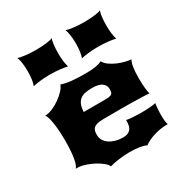

<svg xmlns="http://www.w3.org/2000/svg" viewBox="-177 -915 1021 1062"><g transform="rotate(-30 333.5 -384.0)"><path d="M53.2 -81.1Q63 -92.8 68.4 -113.8Q73.7 -134.8 76.4 -159.4Q79.1 -184.1 79.8 -209Q80.6 -233.9 80.6 -252.9Q80.6 -272.9 79.1 -298.3Q77.6 -323.7 74.5 -347.9Q71.3 -372.1 66.2 -391.6Q61 -411.1 53.7 -419.9Q75.2 -419.9 101.1 -430.9Q127 -441.9 150.1 -458.3Q173.3 -474.6 190.4 -493.2Q207.5 -511.7 211.9 -527.3Q238.8 -518.1 275.4 -514.2Q312 -510.3 366.2 -510.3Q404.3 -510.3 429.2 -514.6Q454.1 -519 469.7 -527.3Q478 -510.3 497.3 -496.6Q516.6 -482.9 539.3 -473.1Q562 -463.4 584.7 -457.8Q607.4 -452.1 622.1 -451.7Q618.2 -443.4 615 -433.6Q611.8 -423.8 609.6 -410.6Q607.4 -397.5 606.2 -379.6Q605 -361.8 605 -337.9Q605 -321.3 605.7 -305.7Q606.4 -290 607.9 -276.9Q609.4 -263.7 611.1 -253.7Q612.8 -243.7 614.7 -238.8Q602.5 -239.7 582 -240.5Q561.5 -241.2 537.1 -241.9Q512.7 -242.7 486.1 -242.9Q459.5 -243.2 435.5 -243.2Q407.2 -243.2 379.2 -242.9Q351.1 -242.7 321.3 -242.7Q296.4 -242.7 281.7 -238.3Q267.1 -233.9 259.5 -226.3Q252 -218.8 249.8 -208Q247.6 -197.3 247.6 -184.6Q247.6 -165.5 256.8 -149.9Q266.1 -134.3 282.2 -123.3Q298.3 -112.3 320.3 -106.2Q342.3 -100.1 367.2 -100.1Q387.7 -100.1 399.9 -106.2Q412.1 -112.3 418.7 -122.6Q425.3 -132.8 427.2 -146.5Q429.2 -160.2 429.2 -175.8Q435.1 -173.8 446.8 -172.4Q458.5 -170.9 472.2 -170.2Q485.8 -169.4 499.8 -168.9Q513.7 -168.5 523.9 -168.5Q534.2 -168.5 547.4 -168.9Q560.5 -169.4 573.5 -170.2Q586.4 -170.9 597.7 -172.4Q608.9 -173.8 615.7 -175.8Q614.7 -170.4 613.5 -161.4Q612.3 -152.3 611.6 -142.1Q610.8 -131.8 610.4 -121.6Q609.9 -111.3 609.9 -104.5Q609.9 -80.6 611.6 -66.2Q613.3 -51.8 617.2 -40.5H608.4Q588.4 -40.5 567.4 -36.9Q546.4 -33.2 526.9 -27.1Q507.3 -21 490.2 -12.7Q473.1 -4.4 460.9 4.9Q454.1 0.5 442.1 -2.7Q430.2 -5.9 415.8 -8.1Q401.4 -10.3 385.5 -11.2Q369.6 -12.2 355 -12.2Q337.4 -12.2 318.4 -10.7Q299.3 -9.3 282 -6.6Q264.6 -3.9 250.5 -1Q236.3 2 228.5 4.9Q224.1 -7.8 205.8 -22.9Q187.5 -38.1 163.1 -51Q138.7 -64 111.3 -72.8Q84 -81.5 61.5 -81.5Q59.1 -81.5 57.1 -81.3Q55.2 -81.1 53.2 -81.1ZM377.9 -331.1Q397.5 -331.1 408.9 -332.5Q420.4 -334 426.5 -338.4Q432.6 -342.8 434.3 -350.3Q436 -357.9 436 -370.6Q436 -394 416 -408.7Q396 -423.3 353.5 -423.3Q327.1 -423.3 308.1 -418.9Q289.1 -414.6 276.1 -403.8Q263.2 -393.1 256.3 -375.5Q249.5 -357.9 248 -331.1ZM387.7 -592.8Q393.1 -605 396.7 -627Q400.4 -648.9 400.4 -682.6Q400.4 -713.4 396.5 -737.3Q392.6 -761.2 387.2 -773.4Q394.5 -770.5 406.7 -768.1Q418.9 -765.6 433.8 -763.9Q448.7 -762.2 465.3 -761.2Q481.9 -760.3 499 -760.3Q515.1 -760.3 531.2 -761Q547.4 -761.7 562 -763.4Q576.7 -765.1 588.4 -767.6Q600.1 -770 606.9 -773.4Q601.6 -760.7 598.6 -737.1Q595.7 -713.4 595.7 -682.6Q595.7 -625 606.9 -592.8Q600.1 -594.7 588.4 -596.7Q576.7 -598.6 562 -600.3Q547.4 -602.1 530.5 -603Q513.7 -604 496.6 -604Q461.4 -604 432.1 -600.3Q402.8 -596.7 387.7 -592.8ZM80.1 -592.8Q85.4 -605 89.1 -627Q92.8 -648.9 92.8 -682.6Q92.8 -713.4 88.9 -737.3Q85 -761.2 79.6 -773.4Q86.9 -770.5 99.1 -768.1Q111.3 -765.6 126.2 -763.9Q141.1 -762.2 157.7 -761.2Q174.3 -760.3 191.4 -760.3Q207.5 -760.3 223.6 -761Q239.7 -761.7 254.4 -763.4Q269 -765.1 280.8 -767.6Q292.5 -770 299.3 -773.4Q293.9 -760.7 291 -737.1Q288.1 -713.4 288.1 -682.6Q288.1 -625 299.3 -592.8Q292.5 -594.7 280.8 -596.7Q269 -598.6 254.4 -600.3Q239.7 -602.1 222.9 -603Q206.1 -604 189 -604Q153.8 -604 124.5 -600.3Q95.2 -596.7 80.1 -592.8Z"/></g></svg>

Font: Arbutus
Style: Regular
Weight: 400
Designer: Karolina Lach
Foundry: Sorkin Type Co.
Version: Version 1.002